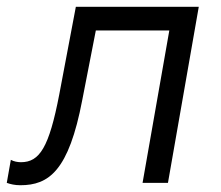

<svg xmlns="http://www.w3.org/2000/svg" viewBox="-49 -540 652 567"><path d="M11 7C95 7 154 -35 194 -245L234 -450H451L372 0H447L538 -520H175L126 -261C96 -105 68 -61 13 -61C3 -61 -8 -63 -17 -68L-29 0C-18 4 -5 7 11 7Z"/></svg>

Font: Fixel Display
Style: Italic
Weight: 400
Italic angle: -10°
Designer: AlfaBravo + MacPaw
Foundry: Kyrylo Tkachov, Marchela Mozhyna, Serhii Makarenko, Maria Weinstein, Zakhar Kryvoshyya
Version: Version 1.210;Glyphs 3.2 (3217)